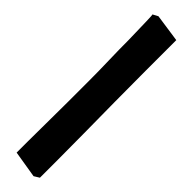

<svg xmlns="http://www.w3.org/2000/svg" viewBox="3 -98 449 449"><g transform="rotate(-45 227.5 127.0)"><path d="M0 169 -8 156 3 89Q13 89 39.5 89Q66 89 101 89.5Q136 90 173.5 90Q211 90 243 90Q274 90 308.5 89Q343 88 375 88Q413 87 434.5 86.5Q456 86 456 85L463 98L453 167Q406 167 353.5 167Q301 167 248 167.5Q195 168 147 168.5Q99 169 60.5 169Q22 169 0 169Z"/></g></svg>

Font: Alegreya SemiBold
Style: Regular
Weight: 600
Designer: Juan Pablo del Peral
Foundry: Huerta Tipografica
Version: Version 2.009